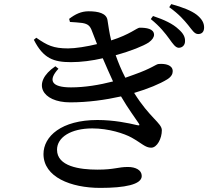

<svg xmlns="http://www.w3.org/2000/svg" viewBox="-20 -856 1040 936"><path d="M805 -667C823 -642 835 -624 851 -623C869 -623 882 -636 882 -655C883 -675 874 -693 851 -713C823 -740 780 -760 726 -778L715 -763C760 -727 786 -693 805 -667ZM897 -734C917 -709 928 -690 946 -690C965 -690 975 -702 975 -722C975 -744 965 -763 939 -784C913 -804 870 -821 815 -836L805 -821C855 -785 877 -758 897 -734ZM648 -246C606 -256 535 -271 455 -271C279 -271 192 -191 192 -105C192 7 325 60 469 60C587 60 671 44 671 2C671 -27 641 -42 604 -42C554 -42 539 -29 455 -29C368 -29 258 -45 258 -126C258 -187 326 -230 430 -230C510 -230 586 -205 622 -185C672 -157 688 -136 717 -136C746 -136 769 -181 769 -221C769 -256 710 -281 634 -403C702 -423 759 -447 795 -469C816 -482 822 -496 822 -509C822 -539 786 -547 753 -544C740 -543 721 -523 633 -492L591 -477C571 -516 557 -550 544 -587C618 -607 679 -632 705 -649C723 -662 731 -675 731 -687C730 -716 694 -721 661 -721C648 -721 614 -688 522 -659C513 -695 508 -733 504 -758C499 -791 460 -801 412 -801C376 -801 347 -787 317 -764L321 -749C341 -748 364 -746 381 -744C411 -739 420 -728 429 -703L453 -641C404 -629 348 -620 312 -620C240 -620 210 -635 157 -672L145 -662C191 -571 241 -553 326 -553C375 -553 429 -560 481 -572C498 -532 515 -494 531 -459C465 -442 394 -430 326 -430C228 -430 214 -466 265 -521L250 -533C132 -453 183 -357 322 -357C409 -357 494 -369 570 -386C606 -324 640 -280 656 -255C662 -246 661 -243 648 -246Z"/></svg>

Font: Noto Serif CJK HK SemiBold
Style: Regular
Weight: 600
Designer: Ryoko NISHIZUKA 西塚涼子 (kana & ideographs); Frank Grießhammer (Latin, Greek & Cyrillic); Wenlong ZHANG 张文龙 (bopomofo); San
Foundry: Adobe
Version: Version 2.001;hotconv 1.1.0;makeotfexe 2.6.0